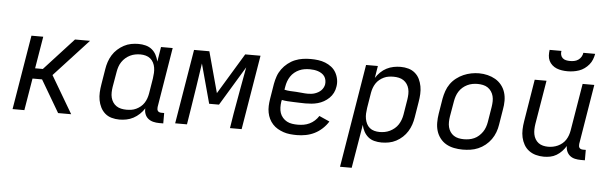

<svg xmlns="http://www.w3.org/2000/svg" viewBox="-55 -953 4311 1361"><g transform="rotate(5 2100.0 -272.5)"><path d="M50 0 138 -530H222L184 -302H239L448 -530H555L311 -265L467 0H374L240 -228H172L134 0Z M810 8Q810 8 810 8Q810 8 810 8Q782 8 755 0.5Q728 -7 708 -24.5Q688 -42 676 -66Q664 -90 659 -117Q654 -144 655.5 -172.5Q657 -201 662 -230L680 -340Q684 -366 692.5 -391.5Q701 -417 715.5 -440.5Q730 -464 751 -483Q772 -502 796.5 -515Q821 -528 847 -533Q873 -538 899 -538Q926 -538 951 -531.5Q976 -525 995 -509.5Q1014 -494 1025.5 -472Q1037 -450 1043 -425L1060 -530H1143L1073 -104Q1072 -96 1073 -88.5Q1074 -81 1078.5 -75.5Q1083 -70 1090 -68Q1097 -66 1105 -66H1123V8H1093Q1072 8 1051.5 3Q1031 -2 1015.5 -14.5Q1000 -27 992.5 -46.5Q985 -66 987 -87Q973 -65 953 -46Q933 -27 909.5 -14.5Q886 -2 860.5 3Q835 8 810 8ZM854 -66Q872 -66 889 -68.5Q906 -71 923 -79Q940 -87 954.5 -99Q969 -111 979 -126.5Q989 -142 995 -159Q1001 -176 1004 -193L1022 -303Q1025 -323 1026 -342.5Q1027 -362 1024 -380.5Q1021 -399 1012.5 -415.5Q1004 -432 990 -443.5Q976 -455 957.5 -460Q939 -465 920 -465Q901 -465 882.5 -461.5Q864 -458 846.5 -449.5Q829 -441 814 -428Q799 -415 788 -398.5Q777 -382 771 -364Q765 -346 762 -328L743 -218Q740 -199 739.5 -179.5Q739 -160 743.5 -142Q748 -124 758 -109Q768 -94 783 -84Q798 -74 816.5 -70Q835 -66 854 -66Z M1207 0 1295 -530H1404L1483 -239L1659 -530H1768L1680 0H1597L1614 -106Q1628 -189 1643.5 -272Q1659 -355 1674 -439L1505 -159H1435L1359 -439Q1346 -355 1334 -272Q1322 -189 1308 -106L1291 0Z M2073 8Q2049 8 2024.5 5.5Q2000 3 1978 -4.5Q1956 -12 1936 -23.5Q1916 -35 1900.5 -52Q1885 -69 1875 -89.5Q1865 -110 1860.5 -133.5Q1856 -157 1857 -181Q1858 -205 1862 -230L1880 -340Q1885 -368 1894.5 -395Q1904 -422 1921.5 -446Q1939 -470 1963 -489Q1987 -508 2014 -519Q2041 -530 2069 -534Q2097 -538 2125 -538Q2152 -538 2178.5 -534.5Q2205 -531 2229 -521.5Q2253 -512 2273 -496.5Q2293 -481 2305.5 -459Q2318 -437 2323 -410.5Q2328 -384 2323 -357Q2320 -335 2309.5 -314Q2299 -293 2282 -276.5Q2265 -260 2244.5 -248.5Q2224 -237 2202 -231Q2180 -225 2158 -223Q2136 -221 2114 -221Q2093 -221 2071.5 -222Q2050 -223 2029 -223.5Q2008 -224 1987 -225.5Q1966 -227 1946 -231L1943 -218Q1940 -197 1940.5 -176.5Q1941 -156 1947 -138Q1953 -120 1966 -105Q1979 -90 1996 -81Q2013 -72 2033 -69Q2053 -66 2073 -66Q2094 -66 2115 -69.5Q2136 -73 2156 -82.5Q2176 -92 2192.5 -107Q2209 -122 2221 -141L2295 -108Q2278 -80 2252.5 -56.5Q2227 -33 2197.5 -18.5Q2168 -4 2136 2Q2104 8 2073 8ZM2126 -291Q2138 -291 2150.5 -292.5Q2163 -294 2175 -298Q2187 -302 2198.5 -308.5Q2210 -315 2219 -324Q2228 -333 2234 -344.5Q2240 -356 2242 -368Q2244 -383 2241 -398Q2238 -413 2230 -424.5Q2222 -436 2209.5 -444Q2197 -452 2183.5 -456.5Q2170 -461 2155 -463Q2140 -465 2125 -465Q2106 -465 2087 -462Q2068 -459 2050 -451Q2032 -443 2016 -430Q2000 -417 1989 -400Q1978 -383 1971.5 -365Q1965 -347 1962 -328L1958 -305Q1978 -300 1999 -299Q2020 -298 2041.5 -297Q2063 -296 2084 -293.5Q2105 -291 2126 -291Z M2398 205 2519 -530H2603L2589 -444Q2603 -466 2622.5 -485Q2642 -504 2665.5 -516Q2689 -528 2714.5 -533Q2740 -538 2765 -538Q2765 -538 2765 -538Q2765 -538 2765 -538Q2794 -538 2820.5 -530.5Q2847 -523 2867.5 -505.5Q2888 -488 2899.5 -464Q2911 -440 2916 -413Q2921 -386 2919.5 -357.5Q2918 -329 2913 -300L2895 -190Q2891 -164 2882.5 -138.5Q2874 -113 2859.5 -89.5Q2845 -66 2824.5 -47Q2804 -28 2779.5 -15Q2755 -2 2728.5 3Q2702 8 2676 8Q2649 8 2624 1.5Q2599 -5 2580.5 -20.5Q2562 -36 2550 -58Q2538 -80 2533 -105L2481 205ZM2656 -65Q2674 -65 2692.5 -68.5Q2711 -72 2728.5 -80.5Q2746 -89 2761.5 -102Q2777 -115 2787.5 -131.5Q2798 -148 2804.5 -166Q2811 -184 2814 -202L2832 -312Q2835 -331 2835.5 -350.5Q2836 -370 2831.5 -388Q2827 -406 2817 -421Q2807 -436 2792 -446Q2777 -456 2758.5 -460Q2740 -464 2721 -464Q2704 -464 2686.5 -461.5Q2669 -459 2652 -451Q2635 -443 2620.5 -431Q2606 -419 2596 -403.5Q2586 -388 2580 -371Q2574 -354 2571 -337L2553 -227Q2550 -207 2549 -187.5Q2548 -168 2551.5 -149.5Q2555 -131 2563 -114.5Q2571 -98 2585 -86.5Q2599 -75 2617.5 -70Q2636 -65 2656 -65Z M3253 8Q3222 8 3191.5 2Q3161 -4 3135.5 -18.5Q3110 -33 3092 -56.5Q3074 -80 3065.5 -108Q3057 -136 3057 -167.5Q3057 -199 3062 -230L3080 -340Q3085 -367 3094.5 -394.5Q3104 -422 3121 -446Q3138 -470 3162 -488.5Q3186 -507 3212.5 -518.5Q3239 -530 3267 -535.5Q3295 -541 3323 -541Q3354 -541 3384 -533.5Q3414 -526 3439 -511.5Q3464 -497 3482.5 -474Q3501 -451 3510 -422.5Q3519 -394 3519 -362.5Q3519 -331 3513 -300L3495 -190Q3491 -163 3481 -136Q3471 -109 3454 -85Q3437 -61 3413.5 -42Q3390 -23 3363 -11.5Q3336 0 3308 4Q3280 8 3253 8ZM3254 -66Q3273 -66 3291.5 -69Q3310 -72 3328 -80Q3346 -88 3361 -101.5Q3376 -115 3387 -131Q3398 -147 3404.5 -165.5Q3411 -184 3414 -202L3432 -312Q3435 -332 3435.5 -351Q3436 -370 3431.5 -388Q3427 -406 3416.5 -421.5Q3406 -437 3391 -447Q3376 -457 3357 -461Q3338 -465 3319 -465Q3300 -465 3281.5 -461.5Q3263 -458 3245.5 -449.5Q3228 -441 3213 -428Q3198 -415 3187.5 -398.5Q3177 -382 3171 -364Q3165 -346 3162 -328L3143 -218Q3140 -199 3139.5 -179.5Q3139 -160 3143.5 -142Q3148 -124 3158 -109Q3168 -94 3183 -84Q3198 -74 3216.5 -70Q3235 -66 3254 -66Z M3830 8Q3801 8 3773.5 0.5Q3746 -7 3724 -23.5Q3702 -40 3688.5 -64Q3675 -88 3669 -115Q3663 -142 3664 -171.5Q3665 -201 3670 -230L3719 -530H3803L3751 -218Q3748 -199 3747.5 -180Q3747 -161 3750.5 -143.5Q3754 -126 3763 -110.5Q3772 -95 3786 -84.5Q3800 -74 3818 -69.5Q3836 -65 3855 -65Q3872 -65 3889.5 -68.5Q3907 -72 3923.5 -79.5Q3940 -87 3954.5 -99Q3969 -111 3979 -126.5Q3989 -142 3995 -159Q4001 -176 4004 -193L4060 -530H4143L4073 -104Q4072 -96 4073 -88.5Q4074 -81 4078.5 -75.5Q4083 -70 4090 -68Q4097 -66 4105 -66H4123V8H4093Q4072 8 4052 3.5Q4032 -1 4017 -13Q4002 -25 3994 -43.5Q3986 -62 3987 -82Q3975 -62 3958 -44Q3941 -26 3920 -13.5Q3899 -1 3876 3.5Q3853 8 3830 8ZM3945 -610Q3925 -610 3905 -613Q3885 -616 3867.5 -623Q3850 -630 3835.5 -643Q3821 -656 3813 -673Q3805 -690 3804 -710Q3803 -730 3806 -750H3890Q3887 -736 3890.5 -722Q3894 -708 3904 -699Q3914 -690 3928 -687Q3942 -684 3957 -684Q3972 -684 3987 -687Q4002 -690 4015 -699Q4028 -708 4036 -721.5Q4044 -735 4046 -750H4130Q4126 -729 4118.5 -709.5Q4111 -690 4097 -673Q4083 -656 4065 -643Q4047 -630 4026.5 -623Q4006 -616 3985.5 -613Q3965 -610 3945 -610Z"/></g></svg>

Font: Iosevka Curly Extended
Style: Italic
Weight: 400
Width: 7
Italic angle: -9°
Monospace: yes
Designer: Belleve Invis
Foundry: Belleve Invis
Version: Version 11.1.0; ttfautohint (v1.8.3)